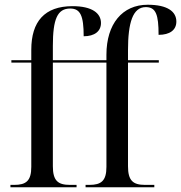

<svg xmlns="http://www.w3.org/2000/svg" viewBox="-20 -790 764 810"><path d="M24 0H303V-10H275C224 -10 203 -28 203 -89V-526H429V-86C429 -27 407 -10 357 -10H341V0H631V-10H592C541 -10 520 -28 520 -89V-526H650V-536H520V-578C520 -694 540 -760 595 -760C638 -760 649 -728 649 -643C696 -643 724 -663 724 -699C724 -741 687 -770 603 -770C496 -770 429 -689 429 -559V-536H203V-597C203 -709 222 -754 276 -754C319 -754 333 -724 333 -637C379 -637 406 -658 406 -693C406 -734 369 -764 286 -764C168 -764 112 -699 112 -580V-536H28V-526H112V-86C112 -27 90 -10 40 -10H24Z"/></svg>

Font: Noto Serif Display SemiCondensed
Style: Regular
Weight: 400
Width: 4
Designer: Monotype Design Team
Foundry: Monotype Imaging Inc.
Version: Version 2.009